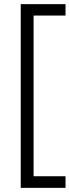

<svg xmlns="http://www.w3.org/2000/svg" viewBox="-20 -727 336 926"><path d="M296 -652V-707H80V179H296V123H142V-652Z"/></svg>

Font: Hind Light
Style: Regular
Weight: 300
Designer: Manushi Parikh, Satya Rajpurohit
Foundry: Indian Type Foundry
Version: Version 1.201;PS 1.0;hotconv 1.0.78;makeotf.lib2.5.61930; tt